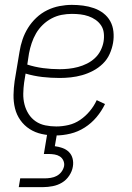

<svg xmlns="http://www.w3.org/2000/svg" viewBox="-20 -548 540 788"><path d="M207 8Q179 8 151.5 2Q124 -4 101.5 -18.5Q79 -33 63.5 -55Q48 -77 41.5 -103.5Q35 -130 35.5 -158.5Q36 -187 40 -215L60 -335Q64 -361 72.5 -386Q81 -411 95 -433.5Q109 -456 129 -475Q149 -494 173.5 -506Q198 -518 224 -523Q250 -528 275 -528Q298 -528 321 -525Q344 -522 365.5 -514.5Q387 -507 404.5 -493.5Q422 -480 432.5 -461Q443 -442 445.5 -418.5Q448 -395 444 -372Q440 -349 430 -326.5Q420 -304 402 -286.5Q384 -269 362 -257.5Q340 -246 317 -239.5Q294 -233 270.5 -230.5Q247 -228 225 -228Q189 -228 154 -232Q119 -236 85 -246L79 -209Q76 -187 75.5 -164Q75 -141 80.5 -119.5Q86 -98 97.5 -80Q109 -62 126.5 -50Q144 -38 166 -33.5Q188 -29 211 -29Q236 -29 261.5 -35Q287 -41 309 -56Q331 -71 348.5 -92Q366 -113 377 -137L411 -121Q397 -92 376 -67Q355 -42 327.5 -24.5Q300 -7 269 0.5Q238 8 207 8ZM225 -264Q243 -264 262 -266Q281 -268 300 -273Q319 -278 337 -287Q355 -296 369.5 -309.5Q384 -323 393 -341Q402 -359 405 -377Q408 -395 406 -412.5Q404 -430 395 -443.5Q386 -457 372.5 -466.5Q359 -476 343 -481.5Q327 -487 310 -489Q293 -491 275 -491Q254 -491 233 -487Q212 -483 192 -472.5Q172 -462 155.5 -446Q139 -430 128 -411Q117 -392 110 -371Q103 -350 99 -329L92 -283Q123 -273 156.5 -268.5Q190 -264 225 -264ZM57 220 63 184H163Q175 184 188 182Q201 180 212.5 174Q224 168 232 157.5Q240 147 243 134Q245 122 240 111Q235 100 225.5 94Q216 88 204 86Q192 84 180 84H160L174 0H214L205 52Q221 54 236.5 59.5Q252 65 263 76Q274 87 278 103Q282 119 279 136Q276 155 264 173Q252 191 234.5 201.5Q217 212 196.5 216Q176 220 157 220Z"/></svg>

Font: Iosevka Term Curly Extralight
Style: Italic
Weight: 200
Italic angle: -9°
Designer: Belleve Invis
Foundry: Belleve Invis
Version: Version 32.3.0